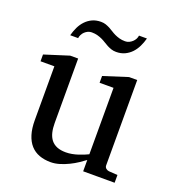

<svg xmlns="http://www.w3.org/2000/svg" viewBox="-129 -797 828 910"><g transform="rotate(20 284.5 -341.5)"><path d="M388.2 0V-57.1Q375.5 -47.4 357.2 -35.2Q338.9 -22.9 317.6 -12.5Q296.4 -2 273.2 5.1Q250 12.2 228 12.2Q195.8 12.2 170.2 2.7Q144.5 -6.8 126.7 -26.6Q108.9 -46.4 99.4 -76.9Q89.8 -107.4 89.8 -149.9V-420.9H20V-455.1L143.1 -494.1H183.1V-168.9Q183.1 -142.6 188.2 -121.6Q193.4 -100.6 204.8 -85.9Q216.3 -71.3 234.9 -63.7Q253.4 -56.2 279.8 -56.2Q294.9 -56.2 310.5 -59.1Q326.2 -62 340.3 -66.7Q354.5 -71.3 366.9 -76.4Q379.4 -81.5 388.2 -85.9V-420.9H317.9V-455.1L439.9 -494.1H481V-64Q481 -54.7 487.5 -48.8Q494.1 -43 502.9 -42L546.9 -39.1V0ZM457 -694.8Q451.2 -672.9 441.4 -652.8Q431.6 -632.8 417.5 -617.9Q403.3 -603 384.3 -594Q365.2 -585 340.8 -585Q327.6 -585 316.7 -588.6Q305.7 -592.3 295.7 -597.4Q285.6 -602.5 275.9 -608.9Q266.1 -615.2 255.1 -620.4Q244.1 -625.5 231 -629.2Q217.8 -632.8 201.7 -632.8Q191.4 -632.8 182.6 -628.7Q173.8 -624.5 166.7 -617.9Q159.7 -611.3 155.3 -602.5Q150.9 -593.8 149.9 -585H109.9Q115.7 -606.9 125.2 -627Q134.8 -647 149.2 -662.1Q163.6 -677.2 182.6 -686Q201.7 -694.8 226.1 -694.8Q239.3 -694.8 250 -691.2Q260.7 -687.5 270.8 -682.4Q280.8 -677.2 290.3 -670.9Q299.8 -664.6 310.8 -659.4Q321.8 -654.3 334.7 -650.6Q347.7 -647 363.8 -647Q374 -647 383.1 -651.1Q392.1 -655.3 399.4 -661.9Q406.7 -668.5 411.4 -677.2Q416 -686 417 -694.8Z"/></g></svg>

Font: Charis SIL Am
Style: Regular
Weight: 400
Foundry: SIL International
Version: Version 5.000